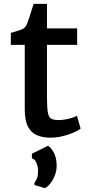

<svg xmlns="http://www.w3.org/2000/svg" viewBox="-20 -704 463 993"><path d="M241 8Q201.5 8 171.5 -4.5Q141.5 -17 124.8 -48.8Q108 -80.5 108 -139V-472H36V-534Q73 -544.5 92.5 -551.8Q112 -559 121 -583Q125 -594 130 -609.2Q135 -624.5 141 -643.2Q147 -662 154 -684H223V-557H379V-472H223V-200Q223 -146 227.8 -121.2Q232.5 -96.5 245.8 -89.8Q259 -83 285 -83Q299 -83 317.2 -86.2Q335.5 -89.5 352.2 -94.5Q369 -99.5 378 -105L397 -39Q382 -27.5 356.8 -16.8Q331.5 -6 301.2 1Q271 8 241 8ZM212 269 158.5 253V240.5Q166 232 171.5 218Q177 204 177 181Q177 157.5 168.2 138Q159.5 118.5 145 115V91L228 50Q243 57.5 258 84.5Q273 111.5 273 153Q273 179 263.5 203.2Q254 227.5 240 245.2Q226 263 212 269Z"/></svg>

Font: Koeln Type Sans
Style: Regular
Weight: 400
Designer: Eben Sorkin
Foundry: Eben Sorkin
Version: Version 2.001